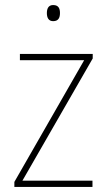

<svg xmlns="http://www.w3.org/2000/svg" viewBox="-20 -742 423 762"><path d="M191 -722C171 -722 166 -706 166 -690C166 -673 172 -658 191 -658C212 -658 218 -672 218 -690C218 -706 214 -722 191 -722ZM347 0V-25H69L348 -510V-528H59V-503H314L37 -20V0Z"/></svg>

Font: Noto Sans Hebrew SemiCondensed Thin
Style: Regular
Weight: 100
Width: 4
Designer: Monotype Design Team
Foundry: Monotype Imaging Inc.
Version: Version 2.004